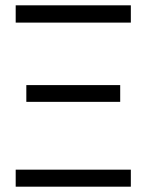

<svg xmlns="http://www.w3.org/2000/svg" viewBox="-20 -702 551 722"><path d="M39 -617V-682H472V-617ZM79 -319V-382H432V-319ZM39 0V-64H472V0Z"/></svg>

Font: Didact Gothic
Style: Regular
Weight: 400
Designer: Daniel Johnson
Foundry: Daniel Johnson
Version: Version 2.101;PS 002.101;hotconv 1.0.88;makeotf.lib2.5.64775